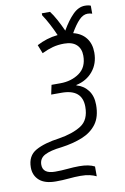

<svg xmlns="http://www.w3.org/2000/svg" viewBox="-146 -713 614 945"><g transform="rotate(-10 161.5 -240.5)"><path d="M259 178Q245 171 226 166.5Q207 162 180 162Q152 162 121.5 165Q91 168 57 168Q2 168 -25.5 143.5Q-53 119 -53 79Q-53 21 -9.5 -3.5Q34 -28 109 -38Q178 -49 220.5 -76Q263 -103 263 -169Q263 -257 160 -257H108L118 -304H162Q217 -304 257 -332Q297 -360 297 -418Q297 -453 276 -473Q255 -493 214 -493Q183 -493 157 -486Q131 -479 102 -465L85 -508Q110 -521 135.5 -529Q161 -537 190 -540Q178 -568 162.5 -597.5Q147 -627 132 -649V-659H173Q187 -641 202 -613.5Q217 -586 231 -555Q258 -602 286.5 -630.5Q315 -659 347 -659Q357 -659 364.5 -657.5Q372 -656 376 -654V-614Q365 -618 353 -618Q331 -618 310.5 -597Q290 -576 267 -536Q308 -526 330.5 -497Q353 -468 353 -424Q353 -369 321.5 -331Q290 -293 238 -282V-280Q274 -270 295.5 -241.5Q317 -213 317 -169Q317 -109 290.5 -73.5Q264 -38 218 -19.5Q172 -1 113 7Q57 13 28.5 28Q0 43 0 75Q0 120 62 120Q93 120 124 117Q155 114 182 114Q231 114 259 129Z"/></g></svg>

Font: Noto Sans SemiCondensed Light
Style: Italic
Weight: 300
Width: 4
Italic angle: -12°
Designer: Monotype Design Team
Foundry: Monotype Imaging Inc.
Version: Version 2.013; ttfautohint (v1.8.4.7-5d5b)